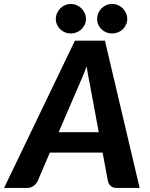

<svg xmlns="http://www.w3.org/2000/svg" viewBox="-62 -926 740 946"><path d="M0 0ZM626 0H514Q495 0 484.5 -9Q474 -18 470 -32.5L443.5 -174H183.5L123 -32.5Q116.5 -19.5 103 -9.8Q89.5 0 72 0H-42L307 -725.5H455ZM227 -274.5H424.5L382 -504Q378.5 -522 373.8 -546.2Q369 -570.5 365 -599Q354.5 -570.5 344 -546Q333.5 -521.5 325.5 -503.5ZM361.5 -832.5Q361.5 -817.5 355.5 -804.5Q349.5 -791.5 339.2 -781.8Q329 -772 315.2 -766.5Q301.5 -761 286 -761Q271.5 -761 258.2 -766.5Q245 -772 235 -781.8Q225 -791.5 219 -804.5Q213 -817.5 213 -832.5Q213 -847.5 219 -861Q225 -874.5 235 -884.8Q245 -895 258.2 -900.8Q271.5 -906.5 286 -906.5Q301.5 -906.5 315.2 -900.8Q329 -895 339.2 -884.8Q349.5 -874.5 355.5 -861Q361.5 -847.5 361.5 -832.5ZM565 -832.5Q565 -817.5 559 -804.5Q553 -791.5 543 -781.8Q533 -772 519.2 -766.5Q505.5 -761 490 -761Q475 -761 461.5 -766.5Q448 -772 438 -781.8Q428 -791.5 422.2 -804.5Q416.5 -817.5 416.5 -832.5Q416.5 -847.5 422.2 -861Q428 -874.5 438 -884.8Q448 -895 461.5 -900.8Q475 -906.5 490 -906.5Q505.5 -906.5 519.2 -900.8Q533 -895 543 -884.8Q553 -874.5 559 -861Q565 -847.5 565 -832.5Z"/></svg>

Font: Lato Heavy
Style: Italic
Weight: 800
Italic angle: -7°
Designer: Lukasz Dziedzic
Foundry: tyPoland Lukasz Dziedzic
Version: Version 2.007; 2014-02-27